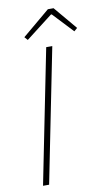

<svg xmlns="http://www.w3.org/2000/svg" viewBox="-94 -886 523 932"><g transform="rotate(-10 168.0 -420.0)"><path d="M40 0 172 -660H202L70 0ZM90 -710 76 -726 212 -840H240L336 -726L320 -712L226 -812H222Z"/></g></svg>

Font: Source Sans Variable
Style: Italic
Weight: 200
Italic angle: -11°
Designer: Paul D. Hunt
Foundry: Adobe Systems Incorporated
Version: Version 3.006;hotconv 1.0.111;makeotfexe 2.5.65597